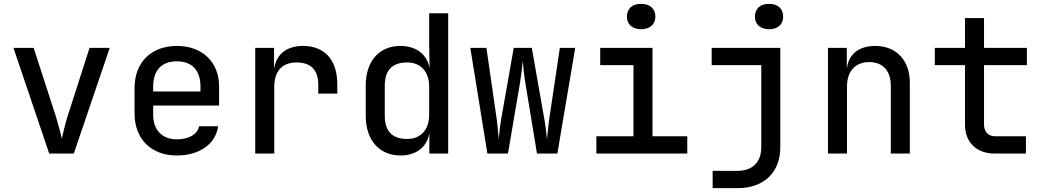

<svg xmlns="http://www.w3.org/2000/svg" viewBox="-20 -799 5440 999"><path d="M236 0H364L551 -550H446L330 -189C317 -146 307 -102 302 -78C296 -102 285 -146 272 -189L155 -550H50Z M900 10C1017 10 1102 -49 1115 -142H1016C1008 -100 963 -74 900 -74C824 -74 777 -122 777 -202V-250H1120V-349C1120 -476 1033 -560 900 -560C768 -560 680 -476 680 -340V-210C680 -74 768 10 900 10ZM777 -349C777 -433 821 -480 900 -480C979 -480 1023 -433 1023 -349V-323H777Z M1308 0H1407V-347C1407 -429 1448 -474 1523 -474C1596 -474 1636 -436 1636 -359V-312H1735V-360C1735 -487 1670 -560 1556 -560C1471 -560 1418 -516 1407 -444H1406V-550H1308Z M2064 10C2146 10 2202 -34 2214 -107V0H2312V-730H2213V-572L2215 -444C2203 -516 2145 -560 2064 -560C1953 -560 1883 -481 1883 -354V-196C1883 -69 1954 10 2064 10ZM2098 -76C2025 -76 1982 -112 1982 -197V-353C1982 -438 2025 -474 2098 -474C2169 -474 2213 -427 2213 -348V-202C2213 -123 2169 -76 2098 -76Z M2516 0H2623L2686 -370C2692 -407 2698 -457 2700 -482C2702 -457 2707 -407 2713 -370L2774 0H2880L2973 -550H2893L2837 -175C2833 -142 2828 -99 2826 -74C2824 -99 2819 -142 2813 -175L2747 -550H2653L2587 -175C2581 -142 2577 -99 2575 -74C2573 -99 2569 -142 2565 -175L2511 -550H2427Z M3316 -647C3361 -647 3390 -672 3390 -712C3390 -754 3361 -779 3316 -779C3270 -779 3242 -754 3242 -712C3242 -672 3270 -647 3316 -647ZM3083 0H3556V-90H3375V-550H3103V-460H3276V-90H3083Z M3982 -647C4027 -647 4055 -672 4055 -712C4055 -754 4027 -779 3982 -779C3936 -779 3908 -754 3908 -712C3908 -672 3936 -647 3982 -647ZM3688 180H3819C3954 180 4040 98 4040 -32V-550H3683V-460H3941V-33C3941 45 3895 90 3817 90H3688Z M4288 0H4387V-349C4387 -429 4431 -476 4503 -476C4572 -476 4615 -432 4615 -352V0H4714V-368C4714 -486 4643 -560 4534 -560C4450 -560 4396 -518 4387 -445H4386V-550H4288Z M5155 0H5318V-90H5157C5122 -90 5100 -114 5100 -151V-460H5323V-550H5100V-705H5001V-550H4844V-460H5001V-150C5001 -59 5061 0 5155 0Z"/></svg>

Font: JetBrains Mono Medium
Style: Regular
Weight: 436
Monospace: yes
Designer: Philipp Nurullin, Konstantin Bulenkov
Foundry: JetBrains
Version: Version 2.305